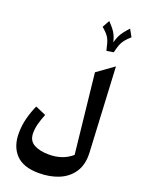

<svg xmlns="http://www.w3.org/2000/svg" viewBox="-239 -1218 1171 1577"><g transform="rotate(20 346.0 -429.0)"><path d="M551.3 -886.2 490.2 -877Q481.9 -915 474.9 -939.5Q467.8 -963.9 458.3 -981.2Q448.7 -998.5 433.6 -1014.6Q418.5 -1030.8 394 -1051.8L428.7 -1115.2Q456.1 -1086.9 473.1 -1064.9Q490.2 -1043 501 -1019.5Q511.7 -996.1 520 -962.4Q528.8 -994.6 539.6 -1017.8Q550.3 -1041 567.1 -1063.2Q584 -1085.4 610.8 -1115.2L646 -1051.8Q614.3 -1022.9 597.4 -1001.7Q580.6 -980.5 571 -954.8Q561.5 -929.2 551.3 -886.2ZM607.9 -783.7 646 -43.5Q650.9 58.1 607.7 124.8Q564.5 191.4 487.1 224.1Q409.7 256.8 311 256.8Q175.8 256.8 110.6 189Q45.4 121.1 45.4 4.9Q45.4 -62 61.8 -126.2Q78.1 -190.4 105.5 -250L197.8 -210Q178.2 -161.6 167 -119.6Q155.8 -77.6 155.8 -37.1Q155.8 29.3 206.1 57.4Q256.3 85.4 337.4 85.4Q457.5 85.4 537.6 15.6L462.4 -679.2Z"/></g></svg>

Font: Pinar DS1 Bold
Style: Regular
Weight: 700
Designer: Amin Abedi
Version: Version 3.000